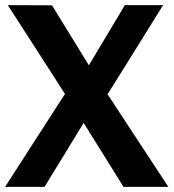

<svg xmlns="http://www.w3.org/2000/svg" viewBox="-23 -731 679 751"><path d="M-3.2 0H151.1L349.1 -323.5H373.8L615 -710.9H465.3L279.8 -400.6H254.9ZM7.6 -710.9 259.8 -319.1H261.2L460.2 0H635.5L371.6 -402.1H369.9L180.4 -710.2Z"/></svg>

Font: Roboto Flex
Style: Regular
Weight: 400
Designer: Berlow after Robertson
Foundry: Google
Version: Version 3.200;gftools[0.9.32]